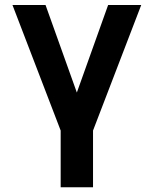

<svg xmlns="http://www.w3.org/2000/svg" viewBox="-20 -538 626 782"><path d="M227.1 224.6H358.9V-6.3L555.2 -517.6H420.4L293 -161.1L165.5 -517.6H30.8L227.1 -6.3Z"/></svg>

Font: Cascadia Code
Style: Bold
Weight: 700
Monospace: yes
Designer: Aaron Bell
Foundry: Saja Typeworks
Version: Version 2404.023